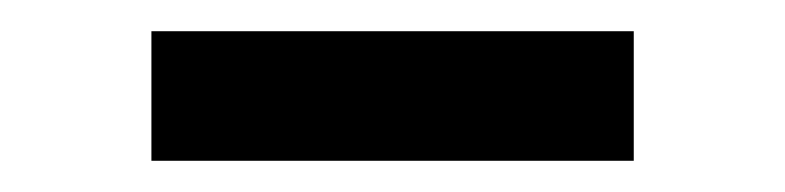

<svg xmlns="http://www.w3.org/2000/svg" viewBox="-20 -351 503 123"><path d="M386 -248H77V-331H386Z"/></svg>

Font: Libre Baskerville
Style: Regular
Weight: 400
Designer: Pablo Impallari, Rodrigo Fuenzalida
Foundry: Pablo Impallari, Rodrigo Fuenzalida
Version: Version 1.000